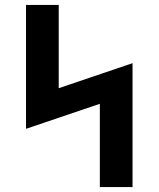

<svg xmlns="http://www.w3.org/2000/svg" viewBox="-20 -755 640 775"><path d="M383 0V-336L85 -235V-735H217V-399L515 -500V0Z"/></svg>

Font: Iosevka Curly Slab XBdEx
Style: Regular
Weight: 800
Width: 7
Monospace: yes
Designer: Belleve Invis
Foundry: Belleve Invis
Version: Version 11.0.0; ttfautohint (v1.8.3)